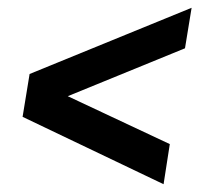

<svg xmlns="http://www.w3.org/2000/svg" viewBox="-20 -550 514 493"><path d="M400 -77 38 -250 56 -360 472 -530 455 -426 154 -303 416 -180Z"/></svg>

Font: Georama ExtraCondensed Thin SemiBold
Style: Italic
Weight: 600
Italic angle: -9°
Version: Version 1.001